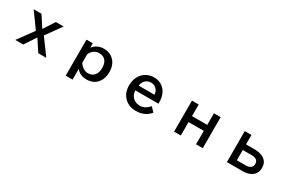

<svg xmlns="http://www.w3.org/2000/svg" viewBox="132 -1815 4737 3164"><g transform="rotate(30 2500.0 -233.0)"><path d="M214.8 -564.9H363.3L500 -354L637.2 -564.9H785.2L576.2 -274.9L794.9 24.9H643.1L500 -191.9L356.9 24.9H205.1L424.3 -274.9Z M1340.3 -565.9V-484.9Q1421.4 -581.1 1543.9 -581.1Q1667 -581.1 1742.2 -499Q1814 -421.4 1814 -290Q1814 -179.2 1762.7 -104.5Q1689 2.9 1545.9 2.9Q1416 2.9 1350.1 -85.9V119.1H1219.2V-565.9ZM1350.1 -199.2Q1420.4 -98.1 1514.2 -98.1Q1588.9 -98.1 1632.3 -147.5Q1677.2 -198.2 1677.2 -291.5Q1677.2 -376 1639.6 -424.3Q1596.7 -479 1514.2 -479Q1455.1 -479 1408.2 -441.9Q1372.1 -413.1 1350.1 -362.8Z M2773.9 -244.6H2334Q2337.4 -167 2382.8 -118.7Q2437.5 -61.5 2522 -61.5Q2621.6 -61.5 2698.2 -154.8L2776.4 -75.7Q2680.2 45.4 2509.8 45.4Q2370.1 45.4 2284.7 -43.9Q2203.1 -129.9 2203.1 -265.6Q2203.1 -376 2256.3 -457.5Q2303.7 -529.8 2382.8 -562.5Q2437 -585 2498.5 -585Q2596.7 -585 2666 -530.3Q2737.8 -474.6 2762.7 -374.5Q2773.9 -329.1 2773.9 -278.8ZM2643.1 -339.8Q2639.2 -390.1 2616.7 -423.8Q2574.2 -485.8 2494.6 -485.8Q2423.3 -485.8 2377.4 -428.2Q2349.1 -392.6 2342.3 -339.8Z M3227.1 -564.9H3355V-344.2H3645V-564.9H3772.9V24.9H3645V-230.5H3355V24.9H3227.1Z M4231.9 -564.9H4358.9V-386.2H4520Q4641.6 -386.2 4710.4 -335Q4781.7 -281.7 4781.7 -183.1Q4781.7 -80.1 4707.5 -24.9Q4640.6 24.9 4531.7 24.9H4231.9ZM4358.9 -278.3V-83H4524.9Q4579.6 -83 4611.8 -103Q4652.8 -128.9 4652.8 -182.1Q4652.8 -278.3 4524.9 -278.3Z"/></g></svg>

Font: BIZ UDPGothic
Style: Bold
Weight: 700
Designer: TypeBank Co., Ltd.
Foundry: Morisawa Inc.
Version: Version 1.051